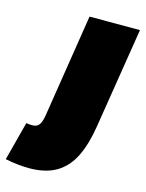

<svg xmlns="http://www.w3.org/2000/svg" viewBox="-212 -621 692 912"><g transform="rotate(15 133.5 -165.0)"><path d="M361 -550 282 -56Q268 34 238 95.5Q208 157 155.5 188.5Q103 220 20 220Q0 220 -32 217Q-64 214 -96 207L-46 16Q-39 18 -30.5 18.5Q-22 19 -16 19Q7 19 17.5 4Q28 -11 33 -42L113 -550Z"/></g></svg>

Font: Georama Expanded Black
Style: Italic
Weight: 900
Width: 7
Italic angle: -9°
Designer: Jean-Baptiste Levee
Foundry: Production Type
Version: Version 1.000